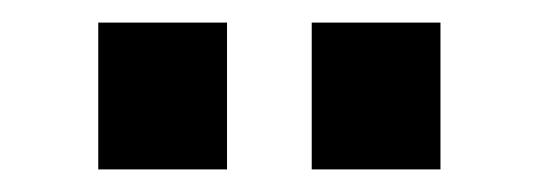

<svg xmlns="http://www.w3.org/2000/svg" viewBox="-20 -778 477 170"><path d="M67 -758H181V-628H67ZM256 -758H370V-628H256Z"/></svg>

Font: Involve SemiBold
Style: Regular
Weight: 600
Designer: Stefan Peev
Foundry: Context Ltd.
Version: Version 1.001